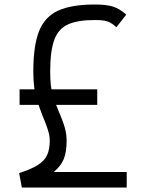

<svg xmlns="http://www.w3.org/2000/svg" viewBox="-20 -833 640 853"><path d="M77 0 65 -64Q118 -81 147.5 -99.5Q177 -118 189 -143.5Q201 -169 201 -208Q201 -223 198 -236.5Q195 -250 188.5 -269Q182 -288 170 -316Q155 -355 145.5 -385Q136 -415 132 -445.5Q128 -476 128 -516Q128 -630 153.5 -694.5Q179 -759 239 -786Q299 -813 401 -813Q453 -813 482.5 -803.5Q512 -794 541 -768L497 -712Q483 -725 470.5 -732Q458 -739 442.5 -741.5Q427 -744 401 -744Q325 -744 282 -724.5Q239 -705 221 -655.5Q203 -606 203 -516Q203 -480 206 -453.5Q209 -427 217 -401.5Q225 -376 239 -343Q253 -310 261 -287.5Q269 -265 272.5 -246.5Q276 -228 276 -208Q276 -158 263.5 -127Q251 -96 219 -69H543V0ZM67 -367V-436H412V-367Z"/></svg>

Font: Victor Mono Thin
Style: Regular
Weight: 400
Monospace: yes
Version: Version 1.561;gftools[0.9.30]